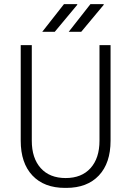

<svg xmlns="http://www.w3.org/2000/svg" viewBox="-20 -906 640 936"><path d="M297 10Q195 10 138 -50.5Q81 -111 81 -220V-686H135V-220Q135 -135 178.5 -86.5Q222 -38 300 -38Q378 -38 421.5 -86.5Q465 -135 465 -220V-686H519V-220Q519 -111 462 -50.5Q405 10 303 10ZM315 -751 421 -886H485L486 -883L376 -751ZM186 -751 292 -886H356L357 -883L247 -751Z"/></svg>

Font: Chivo Mono Medium Thin
Style: Regular
Weight: 250
Monospace: yes
Version: Version 1.008